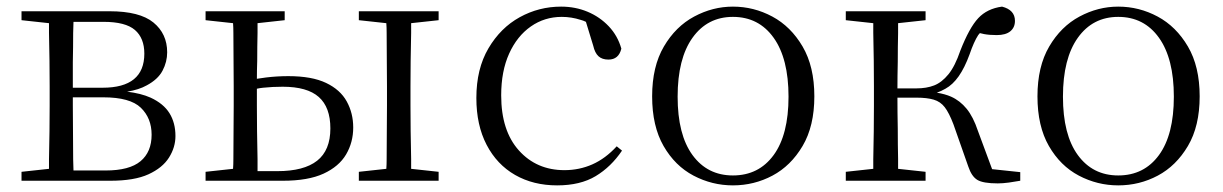

<svg xmlns="http://www.w3.org/2000/svg" viewBox="-20 -546 3694 580"><path d="M45 0V-27L128 -36Q128 -49 128 -65Q129 -106 129.5 -149.5Q130 -193 130 -227V-285Q130 -319 129.5 -362.5Q129 -406 128 -447Q128 -463 128 -476L45 -485V-512H311Q402 -512 443.5 -478Q485 -444 485 -388Q485 -359 471 -332.5Q457 -306 423 -288Q400 -275 364 -269Q406 -264 435 -251Q474 -233 492 -204Q510 -175 510 -135Q510 -101 490.5 -70Q471 -39 428.5 -19.5Q386 0 313 0ZM202 -31H299Q371 -31 404.5 -59Q438 -87 438 -139Q438 -189 405.5 -220.5Q373 -252 292 -252H200V-227Q200 -193 200.5 -149.5Q201 -106 201 -65Q202 -46 202 -31ZM200 -281H290Q416 -281 416 -384Q416 -431 387.5 -455.5Q359 -480 293 -480H202Q202 -465 201 -446Q201 -405 200 -358Q200 -317 200 -281Z M601 -485V-512H840V-485L758 -476Q758 -463 758 -447Q757 -406 757 -362Q756 -333 756 -308Q770 -310 784 -312Q817 -316 851 -316Q922 -316 965 -295.5Q1008 -275 1027.5 -239.5Q1047 -204 1047 -161Q1047 -116 1025.5 -79.5Q1004 -43 957.5 -21.5Q911 0 834 0H601V-27L684 -36Q685 -49 685 -65Q685 -106 685.5 -149.5Q686 -193 686 -227V-285Q686 -319 685.5 -362.5Q685 -406 685 -447Q685 -463 684 -476ZM756 -278V-227Q756 -193 756.5 -149.5Q757 -106 758 -65Q758 -45 758 -29H818Q898 -29 938 -60.5Q978 -92 978 -158Q978 -222 943 -253Q908 -284 834 -284Q803 -284 775 -281Q765 -280 756 -278ZM1064 0V-27L1147 -36Q1148 -49 1148 -65Q1148 -106 1148.5 -149.5Q1149 -193 1149 -227V-285Q1149 -319 1148.5 -362.5Q1148 -406 1148 -447Q1148 -463 1147 -476L1064 -485V-512H1305V-485L1222 -476Q1222 -463 1222 -447Q1221 -406 1220.5 -362.5Q1220 -319 1220 -285V-227Q1220 -193 1220.5 -149.5Q1221 -106 1222 -65Q1222 -49 1222 -36L1305 -27V0Z M1663 14Q1591 14 1536 -17.5Q1481 -49 1450 -108.5Q1419 -168 1419 -250Q1419 -338 1455.5 -400Q1492 -462 1550 -494Q1608 -526 1675 -526Q1718 -526 1755 -510.5Q1792 -495 1819 -466.5Q1846 -438 1857 -399Q1849 -366 1818 -366Q1799 -366 1788 -376Q1777 -386 1772 -408L1750 -480Q1742 -484 1734 -486Q1706 -495 1677 -495Q1625 -495 1583.5 -466Q1542 -437 1518 -384Q1494 -331 1494 -258Q1494 -151 1547.5 -91.5Q1601 -32 1685 -32Q1730 -32 1769.5 -49.5Q1809 -67 1843 -104L1859 -91Q1826 -42 1779.5 -14Q1733 14 1663 14Z M2194 14Q2131 14 2075 -15.5Q2019 -45 1984.5 -105Q1950 -165 1950 -255Q1950 -345 1985.5 -405.5Q2021 -466 2077 -496Q2133 -526 2194 -526Q2257 -526 2313 -496Q2369 -466 2404.5 -405.5Q2440 -345 2440 -255Q2440 -165 2404.5 -105Q2369 -45 2313.5 -15.5Q2258 14 2194 14ZM2194 -16Q2272 -16 2317 -77.5Q2362 -139 2362 -254Q2362 -369 2317 -432Q2272 -495 2194 -495Q2117 -495 2072 -432Q2027 -369 2027 -254Q2027 -139 2072 -77.5Q2117 -16 2194 -16Z M2535 0V-27L2618 -36Q2618 -49 2618 -65Q2619 -106 2619.5 -149.5Q2620 -193 2620 -227V-285Q2620 -319 2619.5 -362.5Q2619 -406 2618 -447Q2618 -463 2618 -476L2535 -485V-512H2776V-485L2693 -476Q2693 -462 2693 -446Q2692 -405 2692 -359Q2691 -316 2691 -279H2748Q2779 -279 2802 -288Q2825 -297 2845 -321.5Q2865 -346 2881 -393Q2908 -462 2935 -491Q2962 -520 3007 -526Q3046 -516 3046 -483Q3046 -463 3032 -451.5Q3018 -440 2991 -440Q2969 -440 2953 -443Q2946 -445 2940 -446Q2937 -443 2935 -440Q2922 -420 2909 -382Q2894 -341 2876 -315.5Q2858 -290 2836 -278Q2824 -271 2810 -266Q2835 -262 2853 -254Q2880 -242 2900 -217.5Q2920 -193 2934 -151L2977 -35L3062 -26V0Q3046 3 3027.5 5.5Q3009 8 2994 8Q2950 8 2932.5 -2.5Q2915 -13 2905 -43L2860 -171Q2847 -205 2834 -222Q2821 -239 2800.5 -245Q2780 -251 2749 -251H2691Q2691 -205 2692 -158Q2692 -108 2693 -66Q2693 -50 2693 -36L2776 -27V0Z M3358 14Q3295 14 3239 -15.5Q3183 -45 3148.5 -105Q3114 -165 3114 -255Q3114 -345 3149.5 -405.5Q3185 -466 3241 -496Q3297 -526 3358 -526Q3421 -526 3477 -496Q3533 -466 3568.5 -405.5Q3604 -345 3604 -255Q3604 -165 3568.5 -105Q3533 -45 3477.5 -15.5Q3422 14 3358 14ZM3358 -16Q3436 -16 3481 -77.5Q3526 -139 3526 -254Q3526 -369 3481 -432Q3436 -495 3358 -495Q3281 -495 3236 -432Q3191 -369 3191 -254Q3191 -139 3236 -77.5Q3281 -16 3358 -16Z"/></svg>

Font: Early Summer Mincho Light
Style: Regular
Weight: 300
Designer: GuiWonder
Version: Version 1.002